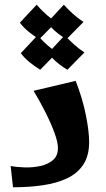

<svg xmlns="http://www.w3.org/2000/svg" viewBox="-20 -792 447 812"><path d="M35 0 25 -90Q51 -85 85 -84Q119 -83 151 -90Q183 -97 204 -115Q225 -133 225 -166Q225 -191 210 -231.5Q195 -272 171.5 -318.5Q148 -365 122 -408L300 -450Q329 -376 343 -306Q357 -236 357 -191Q357 -133 332 -95.5Q307 -58 263 -37.5Q219 -17 161 -8.5Q103 0 35 0ZM146 -626Q123 -640 101 -658Q79 -676 64 -696L135 -772Q149 -756 164 -741.5Q179 -727 196 -714L250 -772Q269 -751 288.5 -733.5Q308 -716 333 -699L261 -626Q244 -636 227 -649Q210 -662 196 -677ZM150 -497Q127 -511 105 -529Q83 -547 68 -567L139 -643Q153 -627 168 -612.5Q183 -598 200 -585L254 -643Q273 -622 292.5 -604.5Q312 -587 337 -570L265 -497Q248 -507 231 -520Q214 -533 200 -548Z"/></svg>

Font: Marhey SemiBold
Style: Regular
Weight: 600
Designer: Nur Syamsi & Bustanul Arifin
Foundry: Namelatype
Version: Version 1.000; ttfautohint (v1.8.4.7-5d5b)